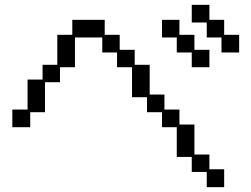

<svg xmlns="http://www.w3.org/2000/svg" viewBox="-20 -746 1040 794"><path d="M773 -726H846V-664H907V-602H969V-529H896V-591H835V-653H773ZM31 -293H94V-417H156V-478H217V-602H279V-664H413V-602H475V-540H537V-478H599V-355H660V-293H722V-231H784V-107H846V-46H907V28H835V-35H773V-97H711V-220H650V-282H588V-344H526V-468H464V-529H403V-591H290V-468H228V-406H166V-282H105V-220H31ZM650 -664H722V-602H784V-540H846V-468H773V-529H711V-591H650Z"/></svg>

Font: DotGothic16
Style: Regular
Weight: 400
Designer: Fontworks Inc.
Foundry: Fontworks Inc.
Version: Version 1.100